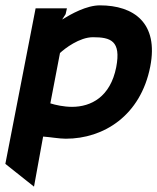

<svg xmlns="http://www.w3.org/2000/svg" viewBox="-23 -482 587 717"><path d="M-3 130 104 215 138 28C166 30 198 36 223 36C364 36 502 -50 538 -233C570 -396 477 -462 350 -462C300 -462 243 -430 209 -409L222 -429L227 -451H110ZM165 -96 201 -284C219 -301 274 -343 324 -343C390 -343 430 -330 411 -231C389 -120 317 -83 246 -83C215 -83 184 -90 165 -96Z"/></svg>

Font: Charger EcoBlack
Style: Obl
Weight: 1000
Designer: Jasper
Foundry: Cannot Into Space Fonts
Version: Version 1.1